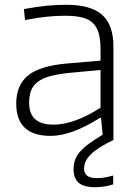

<svg xmlns="http://www.w3.org/2000/svg" viewBox="-20 -564 576 804"><path d="M379 220Q331 220 309.5 201.5Q288 183 288 144Q288 124 294 106.5Q300 89 314 72.5Q328 56 351.5 38.5Q375 21 410 0L403 -70H398Q279 5 192 5Q48 5 48 -130Q48 -208 97.5 -248Q147 -288 259 -298L401 -310V-358Q401 -397 393.5 -424Q386 -451 369 -467.5Q352 -484 323.5 -491Q295 -498 252 -498Q214 -498 175.5 -494Q137 -490 85 -480L80 -526Q135 -536 176 -540Q217 -544 259 -544Q360 -544 407.5 -502Q455 -460 455 -369V22Q389 54 360.5 82Q332 110 332 142Q332 182 385 182Q415 182 454 171V208Q439 213 419 216.5Q399 220 379 220ZM204 -42Q290 -42 401 -113V-271L272 -259Q224 -254 191.5 -245.5Q159 -237 139 -222Q119 -207 110.5 -185.5Q102 -164 102 -133Q102 -42 204 -42Z"/></svg>

Font: Encode Sans Wide
Style: ExtraLight
Weight: 200
Designer: Pablo Impallari, Andres Torresi
Foundry: Pablo Impallari, Andres Torresi
Version: Version 1.000; ttfautohint (v1.00) -l 8 -r 50 -G 200 -x 14 -